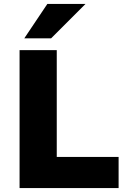

<svg xmlns="http://www.w3.org/2000/svg" viewBox="-20 -961 665 981"><path d="M80 0V-705H270V-159H586V0ZM104 -765 222 -941H417L241 -765Z"/></svg>

Font: Nunito Sans 8pt Black
Style: Regular
Weight: 900
Version: Version 3.101;gftools[0.9.27]